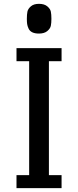

<svg xmlns="http://www.w3.org/2000/svg" viewBox="-20 -981 408 1001"><path d="M66 -662H132V-68H66V0H301V-68H235V-662H301V-730H66ZM183 -806Q211 -806 226.5 -819Q242 -832 245 -846.5Q248 -861 248 -883Q248 -906 245 -920.5Q242 -935 226.5 -948Q211 -961 183 -961Q156 -961 141 -948Q126 -935 123 -920.5Q120 -906 120 -883Q120 -867 121.5 -856Q123 -845 129 -832Q135 -819 148.5 -812.5Q162 -806 183 -806Z"/></svg>

Font: Glegoo
Style: Bold
Weight: 700
Version: Version 2.0.1; ttfautohint (v0.9) -r 48 -G 60